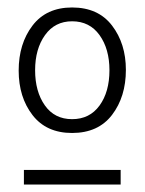

<svg xmlns="http://www.w3.org/2000/svg" viewBox="-20 -714 387 514"><path d="M173 -694Q243 -694 280 -645.5Q317 -597 317 -527Q317 -455 280 -406.5Q243 -358 173 -358Q104 -358 67 -406Q30 -454 30 -525Q30 -597 67 -645.5Q104 -694 173 -694ZM173 -657Q127 -657 100.5 -620Q74 -583 74 -526Q74 -469 100 -432Q126 -395 173 -395Q220 -395 246.5 -431.5Q273 -468 273 -526Q273 -583 246.5 -620Q220 -657 173 -657ZM303 -259V-220H44V-259Z"/></svg>

Font: Martel Sans ExtraLight
Style: Regular
Weight: 275
Designer: Dan Reynolds and Mathieu Réguer
Foundry: Dan Reynolds and Mathieu Réguer
Version: Version 1.002; ttfautohint (v1.1) -l 5 -r 5 -G 72 -x 0 -D la